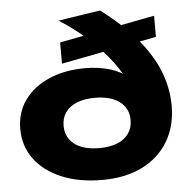

<svg xmlns="http://www.w3.org/2000/svg" viewBox="-55 -840 898 912"><g transform="rotate(-5 394.0 -384.5)"><path d="M396.8 16.4Q286 16.4 203.3 -18.2Q120.6 -52.8 74.7 -114.8Q28.8 -176.8 28.8 -258.8Q28.8 -336.8 70.9 -395.5Q113 -454.2 188.2 -486.9Q263.4 -519.6 361 -519.6Q421.2 -519.6 474.7 -504.5Q528.2 -489.4 573 -452L552.4 -451.2Q522 -508.6 477.8 -562.1Q433.6 -615.6 377.6 -664.4Q321.6 -713.2 255 -755.6L455.2 -786.4Q561.4 -706.4 627.5 -627Q693.6 -547.6 724.3 -467.9Q755 -388.2 755 -305.8Q755 -209.8 712 -137.2Q669 -64.6 588.7 -24.1Q508.4 16.4 396.8 16.4ZM394.8 -135.4Q445.2 -135.4 480.9 -149.7Q516.6 -164 535.7 -191.3Q554.8 -218.6 554.8 -255.4Q554.8 -292.8 535.7 -319.6Q516.6 -346.4 480.9 -360.9Q445.2 -375.4 394.8 -375.4Q345.4 -375.4 309.4 -361.1Q273.4 -346.8 254.3 -320Q235.2 -293.2 235.2 -255.4Q235.2 -218.6 254.3 -191.3Q273.4 -164 309.4 -149.7Q345.4 -135.4 394.8 -135.4ZM253.4 -550.6V-651.6L709 -739.2V-638.2Z"/></g></svg>

Font: Unbounded
Style: Regular
Weight: 400
Designer: Luke Prowse, Jean-Baptiste Morizot, Fátima Lázaro, Florian Runge
Foundry: NaN
Version: Version 1.701;gftools[0.9.28.dev5+ged2979d]